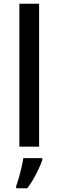

<svg xmlns="http://www.w3.org/2000/svg" viewBox="-20 -780 311 1021"><path d="M188 0H83V-760H188ZM205 70Q196 99 173.5 143Q151 187 125 221H66V209Q73 191 80.5 164.5Q88 138 94.5 110Q101 82 104 61H205Z"/></svg>

Font: Noto Sans Tai Tham Medium
Style: Regular
Weight: 500
Designer: Monotype Design Team 2013. Revised by David WIlliams 2020
Foundry: Monotype Imaging Inc.
Version: Version 2.002; ttfautohint (v1.8.4.7-5d5b)